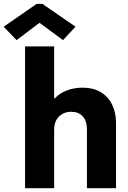

<svg xmlns="http://www.w3.org/2000/svg" viewBox="-84 -998 681 1018"><path d="M48.8 -752H203.1V-477.5H208Q232.4 -504.4 271.2 -518.8Q310.1 -533.2 353.5 -533.2Q410.2 -533.2 450.2 -509.3Q490.2 -485.4 510.7 -442.9Q531.2 -400.4 531.2 -344.7V0H377V-310.5Q377 -356.9 354.7 -381.1Q332.5 -405.3 293.9 -405.3Q254.4 -405.3 228.8 -380.1Q203.1 -355 203.1 -309.6V0H48.8ZM-64.5 -856.4 110.4 -977.5H140.6L316.4 -856.4L250 -785.2L127 -876H124L3.9 -785.2Z"/></svg>

Font: Reddit Sans Strawberry ExBold
Style: Regular
Weight: 800
Designer: Stephen Hutchings
Foundry: Reddit
Version: Version 1.013